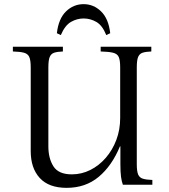

<svg xmlns="http://www.w3.org/2000/svg" viewBox="-20 -890 814 925"><path d="M301 15Q215 15 171.5 -32.5Q128 -80 128 -162V-565Q128 -600 121 -615.5Q114 -631 95.5 -636Q77 -641 42 -642V-665H283V-642Q256 -641 241 -636Q226 -631 219.5 -615.5Q213 -600 213 -565V-185Q213 -127 237.5 -88.5Q262 -50 326 -50Q373 -50 415 -71Q457 -92 489.5 -129.5Q522 -167 540.5 -216Q559 -265 559 -322V-565Q559 -600 552 -615.5Q545 -631 524.5 -636Q504 -641 465 -642V-665H709V-642Q682 -641 667 -636Q652 -631 645.5 -615.5Q639 -600 639 -565V-99Q639 -65 645.5 -49.5Q652 -34 668.5 -29Q685 -24 714 -23V0H572Q566 -16 563 -38.5Q560 -61 560 -100V-185H558Q519 -91 455.5 -38Q392 15 301 15ZM492 -721Q473 -768 444 -784.5Q415 -801 383 -801Q351 -801 322 -784.5Q293 -768 273 -721L254 -730Q262 -800 298 -835Q334 -870 383 -870Q431 -870 467 -835Q503 -800 511 -730Z"/></svg>

Font: Bona Nova
Style: Regular
Weight: 400
Designer: Mateusz Machalski
Foundry: Capitalics
Version: Version 4.001; ttfautohint (v1.8.3)